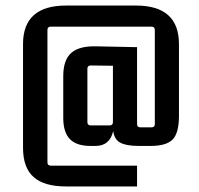

<svg xmlns="http://www.w3.org/2000/svg" viewBox="-20 -624 718 692"><path d="M474 48H218Q139 48 101 14Q63 -20 63 -91V-465Q63 -604 218 -604H470Q625 -604 625 -465V-206Q625 -145 602.5 -121.5Q580 -98 522 -98H480Q436 -98 414 -109.5Q392 -121 388 -152Q376 -98 324 -98H306Q256 -98 232 -122.5Q208 -147 208 -199V-350Q208 -408 237 -433.5Q266 -459 329 -457L474 -454V-177Q474 -165 486 -165H526Q538 -165 538 -177V-516Q538 -528 526 -528H163Q151 -528 151 -516V-39Q151 -27 163 -27H474ZM295 -184Q295 -172 307 -172H375Q387 -172 387 -184V-387L307 -388Q295 -388 295 -376Z"/></svg>

Font: Gemunu Libre
Style: Bold
Weight: 700
Designer: Puspanada Ekanayake, Sola Matas, Pathum Egodawatta, Kosala Senevirathne
Foundry: mooniak
Version: Version 1.100